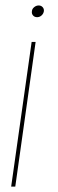

<svg xmlns="http://www.w3.org/2000/svg" viewBox="-20 -525 213 705"><path d="M21 160.2 96.2 -371.1H110.8L36.1 160.2ZM97.2 -483.9Q97.7 -492.2 105.2 -498.5Q112.8 -504.9 122.1 -504.9Q130.9 -504.9 136.5 -498.8Q142.1 -492.7 141.1 -483.9Q139.6 -474.6 132.6 -468.3Q125.5 -461.9 116.2 -461.9Q106.9 -461.9 101.3 -468.3Q95.7 -474.6 97.2 -483.9Z"/></svg>

Font: Human Sans Thin
Style: Italic
Weight: 100
Italic angle: -8°
Designer: Tim Radville
Foundry: Continuum
Version: Version 1.000;FEAKit 1.0